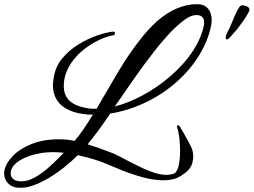

<svg xmlns="http://www.w3.org/2000/svg" viewBox="-92 -748 1213 918"><path d="M-10 149Q-38 146 -55 127Q-72 108 -72 82Q-72 78 -72 74.5Q-72 71 -71 67Q-63 31 -30 -3Q3 -37 59 -59.5Q115 -82 189 -82Q207 -82 226.5 -80.5Q246 -79 264 -74Q287 -100 308.5 -132Q330 -164 352 -200H342Q337 -200 332.5 -200Q328 -200 323 -201Q244 -208 202.5 -244Q161 -280 161 -341Q161 -350 162.5 -359Q164 -368 165 -378Q173 -429 205 -468Q237 -507 280.5 -534Q324 -561 367.5 -576.5Q411 -592 442 -596Q444 -596 445 -596.5Q446 -597 447 -597Q458 -597 458 -589Q458 -580 444 -578Q416 -573 380 -556Q344 -539 309 -511.5Q274 -484 248.5 -447Q223 -410 215 -365Q214 -358 213.5 -350.5Q213 -343 213 -336Q213 -290 243.5 -263.5Q274 -237 338 -229Q342 -228 354 -228H370Q400 -281 433 -336Q466 -395 501.5 -450.5Q537 -506 576 -556Q615 -607 657 -645Q751 -728 851 -728Q884 -728 902 -707.5Q920 -687 920 -652Q920 -647 919.5 -641Q919 -635 918 -628Q904 -556 861 -485Q818 -414 751 -355Q684 -296 602.5 -257.5Q521 -219 435 -205Q405 -160 377.5 -123Q350 -86 327 -58Q356 -49 384 -39Q412 -29 438 -19Q456 -12 480 0Q504 12 529 26Q546 34 561.5 42Q577 50 590 56Q620 70 649 79Q678 88 703 88Q722 88 740 82Q753 77 761 48.5Q769 20 769 -29Q769 -55 766 -84Q763 -113 755 -140Q755 -141 754.5 -141.5Q754 -142 754 -143Q754 -149 759 -149Q766 -149 773 -134Q779 -124 785 -114Q791 -104 796 -94Q810 -70 821 -47.5Q832 -25 832 1Q832 15 827 33Q820 58 793.5 78.5Q767 99 746 106Q719 114 690 114Q644 114 592 100Q540 86 493 67Q446 48 413 34Q388 23 352.5 12.5Q317 2 280 -6Q252 22 216 51Q180 80 140.5 103.5Q101 127 62.5 140Q24 153 -10 149ZM457 -239Q524 -256 593.5 -294Q663 -332 723 -384Q790 -442 831 -505.5Q872 -569 883 -628Q884 -632 884 -635Q884 -638 884 -641Q884 -676 847 -676Q825 -676 800 -660Q745 -624 668 -531Q651 -509 632.5 -485.5Q614 -462 595 -436Q560 -388 525 -337.5Q490 -287 457 -239ZM10 119Q44 119 80.5 97Q117 75 151 43.5Q185 12 213 -18Q206 -18 198.5 -18.5Q191 -19 185 -20Q129 -23 80.5 -11.5Q32 0 -0.5 21Q-33 42 -40 70Q-41 74 -41 81Q-41 98 -28 108.5Q-15 119 10 119ZM996 -560Q989 -558 987 -565V-568Q987 -575 992 -587Q998 -598 1005 -613Q1012 -628 1018 -643Q1026 -663 1034.5 -681.5Q1043 -700 1051 -712Q1058 -723 1067 -723Q1073 -723 1086 -718.5Q1099 -714 1101 -703Q1102 -699 1093.5 -683.5Q1085 -668 1072 -649.5Q1059 -631 1046.5 -614.5Q1034 -598 1027 -592L1012 -574L1002 -564Q997 -561 996 -560Z"/></svg>

Font: Birthstone Bounce Medium
Style: Regular
Weight: 500
Designer: Robert E. Leuschke
Foundry: Rob Leuschke
Version: Version 1.010; ttfautohint (v1.8.3)